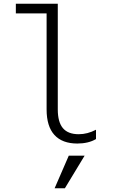

<svg xmlns="http://www.w3.org/2000/svg" viewBox="-20 -760 640 1030"><path d="M290 -173V-740H65V-688H230V-173Q230 -82 272 -36Q314 10 395 10Q424 10 449.5 4Q475 -2 495 -14V-64Q472 -52 449 -46Q426 -40 402 -40Q345 -40 317.5 -72.5Q290 -105 290 -173ZM434 75H349L273 250H328Z"/></svg>

Font: CommitMonoV142 ExtLt
Style: Regular
Weight: 200
Monospace: yes
Designer: Eigil Nikolajsen
Foundry: Eigil Nikolajsen
Version: Version 1.142